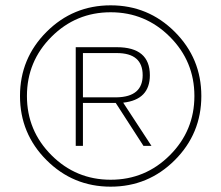

<svg xmlns="http://www.w3.org/2000/svg" viewBox="-20 -690 830 720"><path d="M418 -513Q542 -513 542 -408Q542 -316 442 -305L548 -143H518L414 -304H291V-143H264V-513ZM154.5 -89.5Q55 -189 55 -330Q55 -471 154.5 -570.5Q254 -670 395 -670Q536 -670 635.5 -570.5Q735 -471 735 -330Q735 -189 635.5 -89.5Q536 10 395 10Q254 10 154.5 -89.5ZM173 -552Q81 -460 81 -330Q81 -200 173 -108Q265 -16 395 -16Q525 -16 617 -108Q709 -200 709 -330Q709 -460 617 -552Q525 -644 395 -644Q265 -644 173 -552ZM291 -325H418Q515 -327 515 -408Q515 -491 418 -491H291Z"/></svg>

Font: Human Sans ExtraLight
Style: Regular
Weight: 200
Designer: Tim Radville
Foundry: Continuum
Version: Version 1.000;FEAKit 1.0